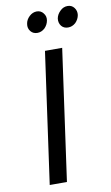

<svg xmlns="http://www.w3.org/2000/svg" viewBox="-99 -962 583 1011"><g transform="rotate(-10 192.0 -456.0)"><path d="M82 0H174L272 -700H180ZM173 -912Q151 -912 133 -895Q115 -878 112 -856Q108 -833 122 -816Q135 -800 158 -800Q179 -800 197 -816Q214 -833 218 -856Q222 -878 208 -895Q195 -912 173 -912ZM338 -912Q315 -912 298 -895Q280 -878 276 -856Q273 -833 286 -816Q299 -800 322 -800Q344 -800 362 -816Q379 -833 383 -856Q386 -878 373 -895Q360 -912 338 -912Z"/></g></svg>

Font: Unageo
Style: Medium-Italic
Weight: 500
Designer: Richard Sepsi
Foundry: Richard Sepsi
Version: Version 2.000